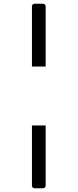

<svg xmlns="http://www.w3.org/2000/svg" viewBox="-20 -809 413 1022"><path d="M150 -775Q150 -781 154 -785Q158 -789 164 -789H209Q215 -789 219 -785Q223 -781 223 -775V-455H150ZM150 179V-141H223V179Q223 185 219 189Q215 193 209 193H164Q158 193 154 189Q150 185 150 179Z"/></svg>

Font: Miriam Libre
Style: Regular
Weight: 400
Designer: Michal Sahar
Foundry: Hagilda
Version: Version 1.001